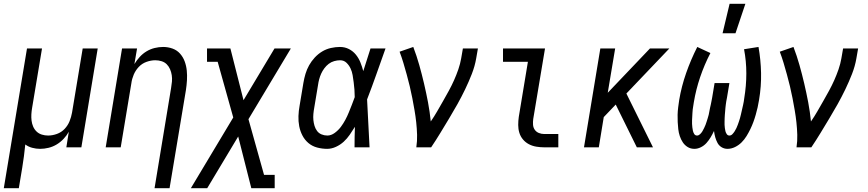

<svg xmlns="http://www.w3.org/2000/svg" viewBox="-48 -775 4568 1010"><path d="M-28 215 94 -520H173L121 -208Q118 -191 117 -174Q116 -157 118 -140.5Q120 -124 126.5 -109Q133 -94 144.5 -83Q156 -72 172 -67Q188 -62 205 -62Q228 -62 251.5 -70.5Q275 -79 292 -97Q309 -115 318 -137.5Q327 -160 331 -183L387 -520H466L380 0H301L314 -82Q303 -62 286.5 -44.5Q270 -27 250 -15Q230 -3 207.5 2.5Q185 8 163 8Q142 8 121.5 2.5Q101 -3 85 -15Q82 15 78 46Q74 77 69 107L51 215Z M765 215 852 -312Q855 -329 856.5 -346Q858 -363 855.5 -379.5Q853 -396 846.5 -411Q840 -426 829 -437Q818 -448 802 -453Q786 -458 769 -458Q746 -458 722.5 -449.5Q699 -441 682 -423Q665 -405 655.5 -382.5Q646 -360 643 -337L587 0H508L594 -520H673L659 -438Q671 -458 687 -475.5Q703 -493 723 -505Q743 -517 765.5 -522.5Q788 -528 810 -528Q836 -528 859.5 -519.5Q883 -511 899 -493Q915 -475 923.5 -452Q932 -429 934.5 -404Q937 -379 935.5 -353Q934 -327 930 -301L844 215Z M956 215 1179 -157 1097 -450H1041V-520H1164L1233 -248L1396 -520H1482L1259 -148L1341 145H1397V215H1274L1205 -57L1042 215Z M1673 8Q1646 8 1620 1Q1594 -6 1574.5 -22.5Q1555 -39 1543 -62Q1531 -85 1526 -111Q1521 -137 1522 -164.5Q1523 -192 1528 -219L1548 -339Q1552 -363 1559 -386.5Q1566 -410 1578 -431.5Q1590 -453 1607.5 -472Q1625 -491 1646.5 -504Q1668 -517 1692.5 -522.5Q1717 -528 1740 -528Q1766 -528 1787.5 -517Q1809 -506 1824 -487.5Q1839 -469 1848 -446.5Q1857 -424 1863 -401L1864 -404Q1873 -433 1882.5 -462Q1892 -491 1901 -520H1980Q1956 -453 1932.5 -386Q1909 -319 1883 -252Q1887 -189 1889.5 -126Q1892 -63 1896 0H1817Q1817 -27 1817.5 -54Q1818 -81 1819 -108Q1806 -87 1792 -66.5Q1778 -46 1760 -29.5Q1742 -13 1719 -2.5Q1696 8 1673 8ZM1674 -62Q1694 -62 1713 -76Q1732 -90 1745 -107.5Q1758 -125 1768.5 -144.5Q1779 -164 1787 -184Q1795 -204 1803 -224Q1811 -244 1818 -264Q1818 -284 1816.5 -303.5Q1815 -323 1812.5 -342Q1810 -361 1807 -379.5Q1804 -398 1796 -415Q1788 -432 1774.5 -445Q1761 -458 1741 -458Q1726 -458 1710 -453.5Q1694 -449 1681 -439Q1668 -429 1658 -415.5Q1648 -402 1641.5 -387.5Q1635 -373 1631 -358Q1627 -343 1625 -328L1605 -208Q1602 -192 1600.5 -175.5Q1599 -159 1600.5 -143.5Q1602 -128 1606.5 -113Q1611 -98 1620 -86Q1629 -74 1643.5 -68Q1658 -62 1674 -62Z M2142 0Q2147 -33 2146 -66Q2145 -99 2141.5 -131.5Q2138 -164 2132.5 -195.5Q2127 -227 2121 -258.5Q2115 -290 2107.5 -321Q2100 -352 2091.5 -383Q2083 -414 2074 -444Q2065 -474 2054 -503L2126 -528Q2144 -481 2157.5 -433Q2171 -385 2182.5 -336Q2194 -287 2203.5 -237Q2213 -187 2218 -136Q2236 -162 2251.5 -189Q2267 -216 2282.5 -243Q2298 -270 2313 -297.5Q2328 -325 2340.5 -353Q2353 -381 2363 -410Q2373 -439 2378 -468L2387 -520H2466L2457 -468Q2450 -427 2434 -386Q2418 -345 2399 -305.5Q2380 -266 2358.5 -227.5Q2337 -189 2314 -151Q2291 -113 2268 -75Q2245 -37 2220 0Z M2815 0Q2794 0 2773 -3.5Q2752 -7 2734 -16.5Q2716 -26 2703 -41.5Q2690 -57 2684 -76.5Q2678 -96 2678 -117.5Q2678 -139 2681 -160L2729 -450H2598V-520H2819L2757 -149Q2755 -134 2756 -119Q2757 -104 2765 -92.5Q2773 -81 2786.5 -75.5Q2800 -70 2815 -70H2889V0Z M3302 0 3191 -225 3128 -159 3102 0H3024L3110 -520H3188L3149 -287L3371 -520H3473L3247 -283L3387 0Z M3753 -600 3790 -755H3873L3821 -600ZM3605 8Q3585 8 3569.5 -1.5Q3554 -11 3544 -26Q3534 -41 3528 -59Q3522 -77 3520 -95.5Q3518 -114 3517 -133Q3516 -152 3516.5 -171.5Q3517 -191 3519.5 -210.5Q3522 -230 3525 -250Q3537 -321 3561.5 -391Q3586 -461 3620 -528L3689 -496Q3657 -434 3635 -369Q3613 -304 3602 -238Q3601 -229 3599 -219Q3597 -209 3596 -199.5Q3595 -190 3594.5 -180.5Q3594 -171 3593.5 -161.5Q3593 -152 3592.5 -142.5Q3592 -133 3592.5 -123.5Q3593 -114 3594 -105Q3595 -96 3597 -87Q3599 -78 3604 -70Q3609 -62 3619 -62Q3627 -62 3634.5 -69Q3642 -76 3647 -84.5Q3652 -93 3656 -101.5Q3660 -110 3663.5 -118.5Q3667 -127 3669.5 -136Q3672 -145 3675 -153.5Q3678 -162 3680 -171Q3682 -180 3683.5 -189Q3685 -198 3687 -207Q3689 -216 3691 -224.5Q3693 -233 3694.5 -242Q3696 -251 3698 -260L3711 -338H3789L3776 -260Q3774 -251 3772.5 -242Q3771 -233 3770 -224.5Q3769 -216 3768 -207Q3767 -198 3766.5 -189Q3766 -180 3765 -171.5Q3764 -163 3764 -154Q3764 -145 3763.5 -136Q3763 -127 3763.5 -118.5Q3764 -110 3765 -101.5Q3766 -93 3768 -85Q3770 -77 3775 -69.5Q3780 -62 3789 -62Q3798 -62 3805 -69.5Q3812 -77 3817 -85Q3822 -93 3826 -101.5Q3830 -110 3833 -118.5Q3836 -127 3839 -135.5Q3842 -144 3844.5 -153Q3847 -162 3849 -170.5Q3851 -179 3853 -188Q3855 -197 3857 -205.5Q3859 -214 3861 -223Q3863 -232 3864.5 -240.5Q3866 -249 3867 -258Q3878 -324 3878 -389Q3878 -454 3866 -516L3942 -528Q3954 -461 3955.5 -391Q3957 -321 3945 -250Q3942 -230 3937.5 -210.5Q3933 -191 3927.5 -171.5Q3922 -152 3915 -133Q3908 -114 3899 -95.5Q3890 -77 3879 -59Q3868 -41 3853 -26Q3838 -11 3818.5 -1.5Q3799 8 3779 8Q3762 8 3748 -0.5Q3734 -9 3726.5 -23Q3719 -37 3714.5 -53Q3710 -69 3708 -86Q3700 -69 3690.5 -53Q3681 -37 3668.5 -23Q3656 -9 3639 -0.5Q3622 8 3605 8Z M4142 0Q4147 -33 4146 -66Q4145 -99 4141.5 -131.5Q4138 -164 4132.5 -195.5Q4127 -227 4121 -258.5Q4115 -290 4107.5 -321Q4100 -352 4091.5 -383Q4083 -414 4074 -444Q4065 -474 4054 -503L4126 -528Q4144 -481 4157.5 -433Q4171 -385 4182.5 -336Q4194 -287 4203.5 -237Q4213 -187 4218 -136Q4236 -162 4251.5 -189Q4267 -216 4282.5 -243Q4298 -270 4313 -297.5Q4328 -325 4340.5 -353Q4353 -381 4363 -410Q4373 -439 4378 -468L4387 -520H4466L4457 -468Q4450 -427 4434 -386Q4418 -345 4399 -305.5Q4380 -266 4358.5 -227.5Q4337 -189 4314 -151Q4291 -113 4268 -75Q4245 -37 4220 0Z"/></svg>

Font: Iosevka Algr
Style: Italic
Weight: 400
Italic angle: -9°
Monospace: yes
Designer: Belleve Invis
Foundry: Belleve Invis
Version: Version 26.0.2; ttfautohint (v1.8.3)